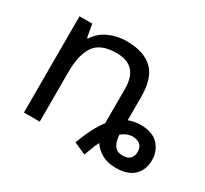

<svg xmlns="http://www.w3.org/2000/svg" viewBox="-121 -721 988 926"><g transform="rotate(30 372.5 -258.0)"><path d="M439 30 372 0Q408 -97 450 -151V-343Q450 -472 330 -472Q241 -472 207 -422Q173 -372 173 -278V0H85V-536H156L169 -463H174Q200 -505 246 -525.5Q292 -546 343 -546Q439 -546 488 -499.5Q537 -453 537 -349V-218Q569 -230 605 -230Q670 -230 702.5 -195Q735 -160 735 -110Q735 -55 701 -22.5Q667 10 602 10Q556 10 524 -7.5Q492 -25 473 -54Q464 -37 455.5 -15.5Q447 6 439 30ZM601 -58Q630 -58 642.5 -73Q655 -88 655 -110Q655 -136 639.5 -149Q624 -162 598 -162Q567 -162 537 -138Q539 -102 553 -80Q567 -58 601 -58Z"/></g></svg>

Font: Noto IKEA Simplified Chinese
Style: Regular
Weight: 400
Designer: Monotype Design Team
Foundry: Monotype Imaging Inc.
Version: Version 1.100